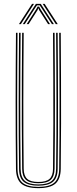

<svg xmlns="http://www.w3.org/2000/svg" viewBox="-20 -970 398 995"><path d="M178.8 5Q117.5 5 90.5 -18.2Q63.5 -41.5 62.8 -95Q61.8 -181.8 61.4 -269.2Q61 -356.8 61 -444.9Q61 -533 61.5 -621.8Q62 -710.5 62.8 -800H70.8Q70 -711.2 69.5 -623.5Q69 -535.8 68.9 -448.2Q68.8 -360.8 69.2 -272.8Q69.8 -184.8 70.8 -95Q71.5 -43.8 97.2 -22.6Q123 -1.5 178.8 -1.5Q234.8 -1.5 260.4 -22.6Q286 -43.8 286.8 -95Q288 -182 288.4 -269.5Q288.8 -357 288.6 -445.1Q288.5 -533.2 288 -622Q287.5 -710.8 286.8 -800H294.8Q295.8 -680.8 296.2 -564.1Q296.8 -447.5 296.5 -331Q296.2 -214.5 294.8 -95Q294 -41.5 267 -18.2Q240 5 178.8 5ZM178.8 -7.8Q127.8 -7.8 103.5 -27.4Q79.2 -47 78.8 -95.2Q77.8 -182.2 77.2 -269.8Q76.8 -357.2 76.9 -445.1Q77 -533 77.5 -621.8Q78 -710.5 78.8 -800H86.8Q86 -711 85.5 -623.2Q85 -535.5 84.9 -448.1Q84.8 -360.8 85.2 -272.8Q85.8 -184.8 86.8 -95.2Q87.2 -51.2 109.1 -32.8Q131 -14.2 178.8 -14.2Q226.5 -14.2 248.4 -32.8Q270.2 -51.2 270.8 -95.2Q272 -182.5 272.4 -270Q272.8 -357.5 272.6 -445.4Q272.5 -533.2 272 -621.9Q271.5 -710.5 270.8 -800H278.8Q279.5 -711 280 -623.2Q280.5 -535.5 280.6 -448.1Q280.8 -360.8 280.4 -272.8Q280 -184.8 278.8 -95.2Q278.2 -47 254 -27.4Q229.8 -7.8 178.8 -7.8ZM178.8 -20.5Q134.2 -20.5 114.8 -38Q95.2 -55.5 94.8 -95.5Q93.2 -212.2 93 -328.8Q92.8 -445.2 93.2 -562.9Q93.8 -680.5 94.8 -800H102.8Q102 -711.2 101.5 -622.9Q101 -534.5 100.9 -446.5Q100.8 -358.5 101.2 -270.8Q101.8 -183 102.8 -95.5Q103.2 -58.8 121 -42.9Q138.8 -27 178.8 -27Q219 -27 236.6 -42.9Q254.2 -58.8 254.8 -95.5Q256.2 -212.5 256.5 -329Q256.8 -445.5 256.2 -563Q255.8 -680.5 254.8 -800H262.8Q263.5 -711.2 264 -622.8Q264.5 -534.2 264.6 -446.2Q264.8 -358.2 264.4 -270.5Q264 -182.8 262.8 -95.5Q262.2 -55.5 242.8 -38Q223.2 -20.5 178.8 -20.5ZM78.2 -845 146.2 -950H156.2L88.2 -845ZM98.2 -845 166.2 -950H191.2L259.2 -845H249.2L195.8 -927.5L185.8 -942.5H171.8L161.5 -927.5L108.2 -845ZM118.2 -845 168 -922.8 174.8 -935.8H182.8L189.8 -922.8L239.2 -845H229.2L182.5 -918.2L179.8 -926H177.8L175 -918.2L128.2 -845ZM269.2 -845 201.2 -950H211.2L279.2 -845Z"/></svg>

Font: Big Shoulders Inline Text Thin
Style: Regular
Weight: 100
Designer: Patric King
Foundry: XO Type Co
Version: Version 2.002